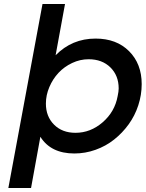

<svg xmlns="http://www.w3.org/2000/svg" viewBox="-20 -759 733 966"><path d="M22 187 193.8 -738.8H307.1L259.8 -481Q342.3 -564.9 460.9 -564.9Q565.9 -564.9 629.4 -501.5Q692.9 -438 692.9 -335.9Q692.9 -281.7 675.8 -229.2Q658.7 -176.8 627.2 -133.3Q595.7 -89.8 554.2 -56.9Q512.7 -23.9 460.9 -5.4Q409.2 13.2 354 13.2Q235.8 13.2 183.1 -70.8L136.2 187ZM210.9 -237.8Q210.9 -172.9 252 -131.8Q293 -90.8 359.9 -90.8Q435.5 -90.8 496.6 -143.8Q557.6 -196.8 571.8 -274.9Q577.1 -298.8 577.1 -314Q577.1 -378.9 535.4 -419.9Q493.7 -460.9 425.8 -460.9Q382.8 -460.9 343 -442.1Q303.2 -423.3 274.4 -392.6Q245.6 -361.8 228.3 -321Q210.9 -280.3 210.9 -237.8Z"/></svg>

Font: Involve SemiBold Oblique
Style: Italic
Weight: 600
Italic angle: -10.5°
Designer: Stefan Peev
Foundry: Context Ltd.
Version: Version 1.001